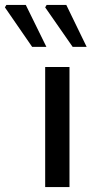

<svg xmlns="http://www.w3.org/2000/svg" viewBox="-107 -762 381 782"><path d="M77 0V-489H176V0ZM24 -571 -87 -732 -81 -742H-2L82 -571ZM189 -571 77 -732 83 -742H163L246 -571Z"/></svg>

Font: Source Sans 3 ExtraLight Medium
Style: Regular
Weight: 500
Version: Version 3.052;hotconv 1.1.0;makeotfexe 2.6.0